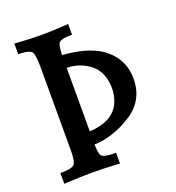

<svg xmlns="http://www.w3.org/2000/svg" viewBox="-130 -808 843 922"><g transform="rotate(-20 291.0 -346.5)"><path d="M41.5 10.7V-43.9Q107.9 -43.9 116.9 -63Q126 -82 126 -129.9V-550.8Q126 -604 118.9 -626.7Q111.8 -649.4 46.4 -649.4V-704.1Q125.5 -698.2 184.6 -698.2Q236.3 -698.2 321.3 -704.1V-649.4Q256.8 -649.4 250.2 -629.4Q243.7 -609.4 242.7 -573.7Q387.2 -563.5 457 -503.4Q526.9 -443.4 526.9 -350.6Q526.9 -238.8 432.6 -179.4Q338.4 -120.1 242.7 -116.7Q242.7 -78.1 251 -61Q259.3 -43.9 326.2 -43.9V10.3Q231 5.9 184.6 5.9Q130.4 5.9 41.5 10.7ZM242.7 -184.1Q409.7 -192.4 414.1 -342.8Q413.1 -424.3 363 -465.6Q313 -506.8 242.7 -508.8Z"/></g></svg>

Font: Kelvinch
Style: Bold
Weight: 700
Designer: Paul James Miller
Foundry: High-Logic / Made with FontCreator
Version: Version 3.501;March 28, 2021;FontCreator 13.0.0.2683 64-bit